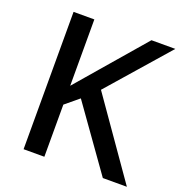

<svg xmlns="http://www.w3.org/2000/svg" viewBox="-129 -826 889 938"><g transform="rotate(20 316.0 -357.0)"><path d="M632 0H507L273 -329L203 -271V0H95V-714H203V-369Q229 -399 255 -429.5Q281 -460 307 -490L500 -714H624L351 -402Z"/></g></svg>

Font: Noto Sans Gurmukhi Medium
Style: Regular
Weight: 500
Designer: Jelle Bosma - Monotype Design Team
Foundry: Monotype Imaging Inc.
Version: Version 2.004; ttfautohint (v1.8.4.7-5d5b)